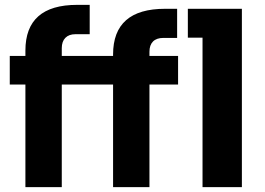

<svg xmlns="http://www.w3.org/2000/svg" viewBox="-20 -766 1084 786"><path d="M232.9 0H84V-419.9H20V-537.1H84V-559.1Q84 -746.1 295.9 -746.1H347.2V-626H289.1Q262.2 -626 247.6 -611.1Q232.9 -596.2 232.9 -568.8V-537.1H442.9V-543Q442.9 -730 655.8 -730H705.1V-610.8H648.9Q621.1 -610.8 606.4 -596.2Q591.8 -581.5 591.8 -554.2V-537.1H709V-419.9H591.8V0H442.9V-419.9H232.9ZM970.2 0H809.1V-611.8H749V-730H970.2Z"/></svg>

Font: Sora
Style: Bold
Weight: 700
Designer: Jonathan Barnbrook, Julián Moncada
Foundry: Barnbrook Fonts
Version: Version 2.000